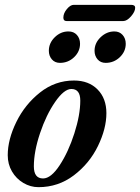

<svg xmlns="http://www.w3.org/2000/svg" viewBox="-20 -760 579 794"><path d="M12 -118Q12 -183 47.5 -255.5Q83 -328 145.5 -377.5Q208 -427 286 -427Q347 -427 383.5 -390Q420 -353 420 -292Q420 -228 385 -156Q350 -84 285.5 -35Q221 14 139 14Q106 14 76.5 -3.5Q47 -21 29.5 -51Q12 -81 12 -118ZM312 -344Q312 -392 275 -392Q245 -392 208 -338.5Q171 -285 145.5 -209Q120 -133 120 -72Q120 -22 158 -22Q191 -22 227 -77Q263 -132 287.5 -208.5Q312 -285 312 -344ZM182 -550Q182 -582 206.5 -606Q231 -630 263 -630Q285 -630 298 -615.5Q311 -601 311 -579Q311 -547 286.5 -523.5Q262 -500 228 -500Q207 -500 194.5 -514.5Q182 -529 182 -550ZM371 -550Q371 -582 396 -606Q421 -630 453 -630Q474 -630 487 -615.5Q500 -601 500 -579Q500 -547 475.5 -523.5Q451 -500 417 -500Q396 -500 383.5 -514.5Q371 -529 371 -550ZM242 -687Q242 -705 256.5 -722.5Q271 -740 285 -740H522Q539 -740 539 -728Q539 -712 522 -692.5Q505 -673 490 -673H255Q242 -673 242 -687Z"/></svg>

Font: EB Garamond SemiBold
Style: Italic
Weight: 600
Italic angle: -17.2°
Designer: Georg Duffner and Octavio Pardo
Foundry: Georg Duffner
Version: Version 1.000